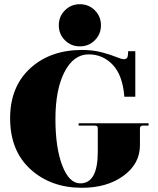

<svg xmlns="http://www.w3.org/2000/svg" viewBox="-20 -879 751 911"><path d="M430 -688Q401 -659 359 -659Q317 -659 288 -688Q259 -717 259 -759Q259 -801 288 -830Q317 -859 359 -859Q401 -859 430 -830Q459 -801 459 -759Q459 -717 430 -688ZM369 12Q221 12 124.5 -76Q28 -164 28 -318Q28 -467 123 -554.5Q218 -642 370 -642Q420 -642 462 -631Q504 -620 530.5 -609Q557 -598 568 -598Q586 -598 587 -619L588 -636H622V-420H570Q562 -522 515 -571.5Q468 -621 401 -621Q329 -621 286 -537.5Q243 -454 243 -314Q243 -178 275.5 -93.5Q308 -9 361 -9Q444 -9 444 -159V-271Q444 -283 430 -283H353V-294H685V-283H658Q644 -283 644 -269V-190Q644 -102 566 -45Q488 12 369 12Z"/></svg>

Font: Arapey Black-Display
Style: Regular
Weight: 900
Designer: Eduardo Rodriguez Tunni
Foundry: Eduardo Rodriguez Tunni
Version: Version 4.000